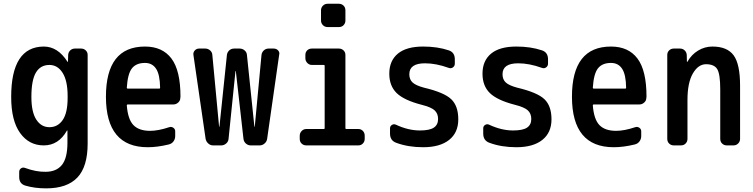

<svg xmlns="http://www.w3.org/2000/svg" viewBox="-20 -780 4040 1030"><path d="M245.1 -431.6Q197.3 -431.6 172.9 -391.1Q148.4 -350.6 148.4 -259.8Q148.4 -178.7 174.8 -138.2Q201.2 -97.7 245.1 -97.7Q290 -97.7 316.4 -136.2Q342.8 -174.8 342.8 -254.9V-264.6Q342.8 -346.7 315.9 -389.2Q289.1 -431.6 245.1 -431.6ZM40 -259.8Q40 -529.3 214.8 -530.3Q290 -530.3 341.8 -449.2Q341.8 -448.2 343.8 -448.2Q344.7 -448.2 344.7 -449.2L345.7 -485.4Q346.7 -500 356.9 -509.8Q367.2 -519.5 381.8 -519.5H415Q429.7 -519.5 439.9 -509.8Q450.2 -500 450.2 -485.4V-9.8Q450.2 114.3 395 172.4Q339.8 230.5 227.5 230.5Q166 230.5 116.2 215.8Q83 206.1 83 169.9V142.6Q83 129.9 92.8 123Q102.5 116.2 115.2 121.1Q173.8 142.6 224.6 141.6Q282.2 141.6 312 105Q341.8 68.4 341.8 -14.6V-79.1Q341.8 -80.1 340.8 -80.1Q338.9 -80.1 338.9 -79.1Q293.9 0 214.8 0Q135.7 0 87.9 -66.4Q40 -132.8 40 -259.8Z M757.8 -442.4Q710.9 -442.4 688 -413.6Q665 -384.8 660.2 -309.6Q660.2 -304.7 665 -304.7H835Q838.9 -304.7 838.9 -309.6Q837.9 -379.9 817.4 -411.1Q796.9 -442.4 757.8 -442.4ZM772.5 9.8Q548.8 9.8 548.3 -260.3Q547.9 -530.3 757.8 -530.3Q851.6 -530.3 899.9 -465.8Q948.2 -401.4 948.2 -261.7Q948.2 -260.7 947.8 -258.3Q947.3 -255.9 947.3 -254.9Q947.3 -240.2 936 -230Q924.8 -219.7 910.2 -219.7H665Q660.2 -219.7 660.2 -214.8Q666 -139.6 695.8 -108.9Q725.6 -78.1 785.2 -78.1Q829.1 -78.1 887.7 -97.7Q899.4 -101.6 909.7 -94.7Q919.9 -87.9 919.9 -75.2V-49.8Q919.9 -34.2 910.6 -21.5Q901.4 -8.8 884.8 -4.9Q824.2 9.8 772.5 9.8Z M1083 -35.2 1017.6 -485.4Q1015.6 -499 1024.9 -509.3Q1034.2 -519.5 1047.9 -519.5H1081.1Q1095.7 -519.5 1106.9 -509.8Q1118.2 -500 1119.1 -485.4L1155.3 -100.6Q1155.3 -99.6 1156.2 -99.6Q1157.2 -99.6 1157.2 -100.6L1197.3 -485.4Q1199.2 -500 1210 -509.8Q1220.7 -519.5 1236.3 -519.5H1265.6Q1280.3 -519.5 1292 -509.8Q1303.7 -500 1304.7 -485.4L1344.7 -100.6Q1344.7 -99.6 1345.7 -99.6Q1346.7 -99.6 1346.7 -100.6L1382.8 -485.4Q1384.8 -500 1395.5 -509.8Q1406.2 -519.5 1420.9 -519.5H1448.2Q1462.9 -519.5 1472.2 -509.3Q1481.4 -499 1477.5 -485.4L1413.1 -35.2Q1411.1 -20.5 1399.4 -10.3Q1387.7 0 1373 0H1325.2Q1310.5 0 1299.3 -9.8Q1288.1 -19.5 1286.1 -35.2L1245.1 -398.4Q1245.1 -399.4 1244.1 -399.4Q1243.2 -399.4 1243.2 -398.4L1206.1 -35.2Q1205.1 -20.5 1193.4 -10.3Q1181.6 0 1167 0H1123Q1108.4 0 1097.2 -10.3Q1085.9 -20.5 1083 -35.2Z M1623 0Q1608.4 0 1598.1 -9.8Q1587.9 -19.5 1587.9 -35.2V-51.8Q1587.9 -66.4 1598.1 -77.1Q1608.4 -87.9 1623 -87.9H1716.8Q1721.7 -87.9 1721.7 -91.8V-427.7Q1721.7 -431.6 1716.8 -431.6H1653.3Q1638.7 -431.6 1628.4 -442.4Q1618.2 -453.1 1618.2 -467.8V-485.4Q1618.2 -500 1627.9 -509.8Q1637.7 -519.5 1653.3 -519.5H1797.9Q1812.5 -519.5 1822.8 -509.8Q1833 -500 1833 -485.4V-91.8Q1833 -87.9 1837.9 -87.9H1902.3Q1917 -87.9 1926.8 -77.6Q1936.5 -67.4 1936.5 -51.8V-35.2Q1936.5 -20.5 1926.8 -10.3Q1917 0 1902.3 0ZM1737.3 -759.8H1797.9Q1812.5 -759.8 1822.8 -750Q1833 -740.2 1833 -724.6V-669.9Q1833 -655.3 1823.2 -645Q1813.5 -634.8 1797.9 -634.8H1737.3Q1722.7 -634.8 1712.4 -645Q1702.1 -655.3 1702.1 -669.9V-724.6Q1702.1 -739.3 1712.4 -749.5Q1722.7 -759.8 1737.3 -759.8Z M2242.2 -217.8Q2147.5 -242.2 2107.9 -280.8Q2068.4 -319.3 2068.4 -384.8Q2068.4 -454.1 2114.3 -492.2Q2160.2 -530.3 2250 -530.3Q2327.1 -530.3 2387.7 -509.8Q2419.9 -499 2419.9 -461.9V-438.5Q2419.9 -425.8 2409.7 -418.5Q2399.4 -411.1 2386.7 -416Q2319.3 -440.4 2259.8 -440.4Q2175.8 -440.4 2175.8 -381.8Q2175.8 -353.5 2193.4 -337.4Q2210.9 -321.3 2254.9 -309.6Q2362.3 -284.2 2400.4 -248Q2438.5 -211.9 2438.5 -139.6Q2438.5 -68.4 2389.2 -29.3Q2339.8 9.8 2250 9.8Q2169.9 9.8 2106.4 -13.7Q2072.3 -25.4 2072.3 -63.5V-91.8Q2072.3 -103.5 2082.5 -109.9Q2092.8 -116.2 2103.5 -111.3Q2169.9 -80.1 2232.4 -80.1Q2284.2 -80.1 2307.1 -95.2Q2330.1 -110.4 2330.1 -141.6Q2330.1 -170.9 2311.5 -188Q2293 -205.1 2242.2 -217.8Z M2742.2 -217.8Q2647.5 -242.2 2607.9 -280.8Q2568.4 -319.3 2568.4 -384.8Q2568.4 -454.1 2614.3 -492.2Q2660.2 -530.3 2750 -530.3Q2827.1 -530.3 2887.7 -509.8Q2919.9 -499 2919.9 -461.9V-438.5Q2919.9 -425.8 2909.7 -418.5Q2899.4 -411.1 2886.7 -416Q2819.3 -440.4 2759.8 -440.4Q2675.8 -440.4 2675.8 -381.8Q2675.8 -353.5 2693.4 -337.4Q2710.9 -321.3 2754.9 -309.6Q2862.3 -284.2 2900.4 -248Q2938.5 -211.9 2938.5 -139.6Q2938.5 -68.4 2889.2 -29.3Q2839.8 9.8 2750 9.8Q2669.9 9.8 2606.4 -13.7Q2572.3 -25.4 2572.3 -63.5V-91.8Q2572.3 -103.5 2582.5 -109.9Q2592.8 -116.2 2603.5 -111.3Q2669.9 -80.1 2732.4 -80.1Q2784.2 -80.1 2807.1 -95.2Q2830.1 -110.4 2830.1 -141.6Q2830.1 -170.9 2811.5 -188Q2793 -205.1 2742.2 -217.8Z M3257.8 -442.4Q3210.9 -442.4 3188 -413.6Q3165 -384.8 3160.2 -309.6Q3160.2 -304.7 3165 -304.7H3335Q3338.9 -304.7 3338.9 -309.6Q3337.9 -379.9 3317.4 -411.1Q3296.9 -442.4 3257.8 -442.4ZM3272.5 9.8Q3048.8 9.8 3048.3 -260.3Q3047.9 -530.3 3257.8 -530.3Q3351.6 -530.3 3399.9 -465.8Q3448.2 -401.4 3448.2 -261.7Q3448.2 -260.7 3447.8 -258.3Q3447.3 -255.9 3447.3 -254.9Q3447.3 -240.2 3436 -230Q3424.8 -219.7 3410.2 -219.7H3165Q3160.2 -219.7 3160.2 -214.8Q3166 -139.6 3195.8 -108.9Q3225.6 -78.1 3285.2 -78.1Q3329.1 -78.1 3387.7 -97.7Q3399.4 -101.6 3409.7 -94.7Q3419.9 -87.9 3419.9 -75.2V-49.8Q3419.9 -34.2 3410.6 -21.5Q3401.4 -8.8 3384.8 -4.9Q3324.2 9.8 3272.5 9.8Z M3594.7 0Q3580.1 0 3569.8 -9.8Q3559.6 -19.5 3559.6 -35.2V-485.4Q3559.6 -500 3569.8 -509.8Q3580.1 -519.5 3594.7 -519.5H3627.9Q3642.6 -519.5 3652.8 -509.8Q3663.1 -500 3664.1 -485.4L3665 -449.2Q3665 -448.2 3666 -448.2Q3668 -448.2 3668 -449.2Q3689.5 -487.3 3725.1 -508.8Q3760.7 -530.3 3801.8 -530.3Q3880.9 -530.3 3915.5 -483.4Q3950.2 -436.5 3950.2 -320.3V-35.2Q3950.2 -20.5 3939.9 -10.3Q3929.7 0 3915 0H3878.9Q3864.3 0 3854 -9.8Q3843.8 -19.5 3843.8 -35.2V-300.8Q3843.8 -382.8 3827.6 -409.2Q3811.5 -435.5 3767.6 -435.5Q3725.6 -435.5 3696.8 -385.7Q3668 -335.9 3668 -244.1V-35.2Q3668 -20.5 3658.2 -10.3Q3648.4 0 3632.8 0Z"/></svg>

Font: Rounded-L Mgen+ 1m medium
Style: Regular
Weight: 500
Designer: [Source Han Sans]
Ryoko NISHIZUKA  (kana & ideographs); Paul D. Hunt (Latin, Greek & Cyrillic); Wenlong ZHANG  (bopomofo
Version: Version 1.059.20150602